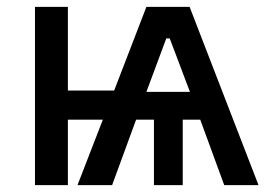

<svg xmlns="http://www.w3.org/2000/svg" viewBox="-20 -540 783 560"><path d="M82 0H178V-191H280L206 0H307L377 -191H429V0H513V-191H564L634 0H734L533 -520H407L313 -276H178V-520H82ZM407 -272 465 -428H475L534 -272Z"/></svg>

Font: Fixel Text Medium
Style: Regular
Weight: 500
Width: 4
Designer: AlfaBravo + MacPaw
Foundry: Kyrylo Tkachov, Marchela Mozhyna, Serhii Makarenko, Maria Weinstein, Zakhar Kryvoshyya
Version: Version 1.211